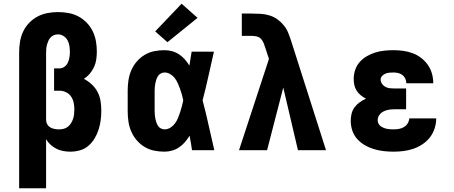

<svg xmlns="http://www.w3.org/2000/svg" viewBox="-20 -808 2440 1033"><path d="M83 205V-525Q83 -554 87.5 -582.5Q92 -611 104 -637Q116 -663 136 -684Q156 -705 181 -718.5Q206 -732 234.5 -737.5Q263 -743 292 -743Q320 -743 348 -738Q376 -733 401 -720Q426 -707 446 -686.5Q466 -666 478.5 -640.5Q491 -615 496 -587Q501 -559 501 -531Q501 -510 498 -488.5Q495 -467 486 -447.5Q477 -428 463 -411.5Q449 -395 431 -384Q454 -372 473.5 -354Q493 -336 505 -313Q517 -290 521 -264Q525 -238 525 -212Q525 -186 521.5 -160Q518 -134 510 -109.5Q502 -85 488.5 -62.5Q475 -40 455 -23Q435 -6 409.5 1Q384 8 358 8Q339 8 320 4.5Q301 1 284 -7.5Q267 -16 252.5 -29Q238 -42 228 -59V205ZM297 -112Q310 -112 322.5 -115Q335 -118 345 -126Q355 -134 362 -145Q369 -156 373 -168Q377 -180 378.5 -192.5Q380 -205 380 -218Q380 -236 376.5 -254.5Q373 -273 362.5 -288.5Q352 -304 335 -312Q318 -320 300 -320H271V-440H300Q315 -440 327 -449Q339 -458 345 -471Q351 -484 353.5 -499Q356 -514 356 -528Q356 -544 353.5 -560.5Q351 -577 343.5 -591Q336 -605 322 -614Q308 -623 292 -623Q281 -623 270.5 -619Q260 -615 252.5 -607Q245 -599 240.5 -589Q236 -579 233 -568.5Q230 -558 229 -547Q228 -536 228 -525V-161L229 -158Q229 -147 235.5 -137Q242 -127 252.5 -121.5Q263 -116 274.5 -114Q286 -112 297 -112Z M865 8Q837 8 809.5 2.5Q782 -3 758 -17.5Q734 -32 715.5 -53.5Q697 -75 686 -101Q675 -127 671 -154.5Q667 -182 667 -210V-320Q667 -348 671 -375.5Q675 -403 686 -429Q697 -455 715.5 -476.5Q734 -498 758 -512.5Q782 -527 809.5 -532.5Q837 -538 865 -538Q886 -538 906 -532.5Q926 -527 943.5 -515.5Q961 -504 974.5 -488.5Q988 -473 999 -455Q1002 -474 1005 -492.5Q1008 -511 1011 -530H1131Q1116 -465 1101.5 -399Q1087 -333 1070 -268Q1088 -201 1102.5 -134Q1117 -67 1133 0H1013Q1010 -20 1007 -39.5Q1004 -59 1000 -78Q989 -60 975.5 -44Q962 -28 944.5 -16Q927 -4 906.5 2Q886 8 865 8ZM865 -112Q882 -112 896.5 -121Q911 -130 921 -143.5Q931 -157 937.5 -172.5Q944 -188 949 -204Q954 -220 958.5 -236Q963 -252 966 -268Q963 -284 958.5 -299.5Q954 -315 948.5 -330.5Q943 -346 936.5 -360.5Q930 -375 920 -388Q910 -401 895.5 -409.5Q881 -418 865 -418Q855 -418 845.5 -413Q836 -408 830.5 -399.5Q825 -391 821.5 -381Q818 -371 816 -361Q814 -351 813 -340.5Q812 -330 812 -320V-210Q812 -200 813 -189.5Q814 -179 816 -169Q818 -159 821.5 -149Q825 -139 830.5 -130.5Q836 -122 845.5 -117Q855 -112 865 -112ZM881 -581 815 -639 957 -788 1043 -712Z M1266 0 1427 -491 1408 -549Q1404 -562 1399 -575Q1394 -588 1385 -598Q1376 -608 1362.5 -611.5Q1349 -615 1335 -615H1281V-735H1335Q1359 -735 1383 -733.5Q1407 -732 1430 -725Q1453 -718 1472.5 -704Q1492 -690 1507 -671.5Q1522 -653 1531 -630.5Q1540 -608 1547 -586L1734 0H1583L1504 -337L1417 0Z M2098 8Q2071 8 2044.5 5Q2018 2 1992.5 -5.5Q1967 -13 1943.5 -26.5Q1920 -40 1902 -60Q1884 -80 1875.5 -105.5Q1867 -131 1867 -158Q1867 -177 1871.5 -196Q1876 -215 1887.5 -230.5Q1899 -246 1915 -257.5Q1931 -269 1949 -277Q1934 -285 1921 -295.5Q1908 -306 1899 -320Q1890 -334 1886.5 -350Q1883 -366 1883 -383Q1883 -408 1891 -432Q1899 -456 1915.5 -474.5Q1932 -493 1953.5 -505.5Q1975 -518 1999 -525.5Q2023 -533 2048 -535.5Q2073 -538 2097 -538Q2123 -538 2149 -534.5Q2175 -531 2199.5 -522Q2224 -513 2245 -497Q2266 -481 2281 -460Q2296 -439 2303.5 -413.5Q2311 -388 2311 -362Q2311 -361 2311 -361Q2311 -361 2311 -360H2166Q2166 -360 2166 -360.5Q2166 -361 2166 -361Q2166 -373 2160.5 -385Q2155 -397 2145 -404.5Q2135 -412 2122.5 -415Q2110 -418 2097 -418Q2086 -418 2075 -417Q2064 -416 2054 -412Q2044 -408 2036 -399.5Q2028 -391 2028 -380Q2028 -368 2035 -357.5Q2042 -347 2053 -341Q2064 -335 2076 -333.5Q2088 -332 2100 -332H2165V-220H2100Q2085 -220 2070.5 -217.5Q2056 -215 2042.5 -208Q2029 -201 2020.5 -188.5Q2012 -176 2012 -161Q2012 -152 2016 -143.5Q2020 -135 2027.5 -129.5Q2035 -124 2043.5 -120.5Q2052 -117 2061 -115Q2070 -113 2079.5 -112.5Q2089 -112 2098 -112Q2112 -112 2126.5 -114.5Q2141 -117 2153.5 -124.5Q2166 -132 2173.5 -144.5Q2181 -157 2182 -171H2327Q2327 -144 2318.5 -117.5Q2310 -91 2293.5 -69.5Q2277 -48 2254 -32.5Q2231 -17 2205 -8Q2179 1 2152 4.5Q2125 8 2098 8Z"/></svg>

Font: Iosevka Slab Heavy Extended
Style: Regular
Weight: 900
Width: 7
Monospace: yes
Designer: Belleve Invis
Foundry: Belleve Invis
Version: Version 11.1.0; ttfautohint (v1.8.3)